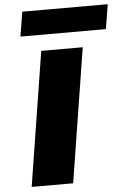

<svg xmlns="http://www.w3.org/2000/svg" viewBox="-61 -962 665 1005"><g transform="rotate(-5 272.0 -459.0)"><path d="M64 0 176 -705H394L282 0ZM74 -789 95 -918H544L523 -789Z"/></g></svg>

Font: Nunito Sans 7pt Expanded Black
Style: Italic
Weight: 900
Width: 7
Italic angle: -9°
Designer: Vernon Adams
Foundry: Vernon Adams
Version: Version 3.101;gftools[0.9.27]